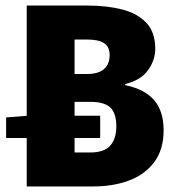

<svg xmlns="http://www.w3.org/2000/svg" viewBox="-20 -670 640 690"><path d="M76 0V-650H296Q364 -650 419 -636Q474 -622 506 -588Q538 -554 538 -494Q538 -455 512.5 -418.5Q487 -382 430 -368V-364Q499 -350 533.5 -310.5Q568 -271 568 -202Q568 -132 534 -87Q500 -42 443 -21Q386 0 316 0ZM2 -174V-248L78 -254H340V-174ZM248 -122H304Q354 -122 376 -146.5Q398 -171 398 -216Q398 -263 376.5 -283.5Q355 -304 304 -304H248ZM248 -404H292Q333 -404 353.5 -421.5Q374 -439 374 -472Q374 -502 354 -515Q334 -528 292 -528H248Z"/></svg>

Font: Source Code Pro ExtraLight Black
Style: Regular
Weight: 900
Monospace: yes
Version: Version 1.018;hotconv 1.0.116;makeotfexe 2.5.65601